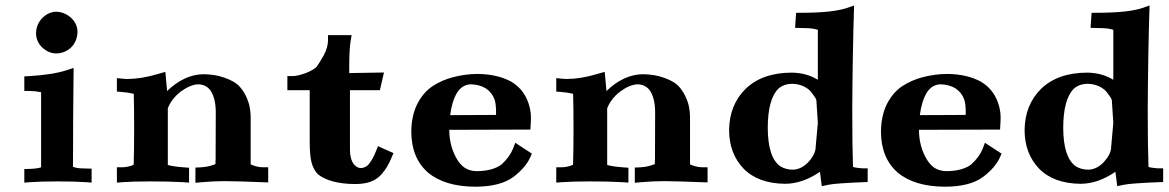

<svg xmlns="http://www.w3.org/2000/svg" viewBox="-20 -669 4291 705"><path d="M134.9 -602.5C120.4 -587.1 112.8 -568.6 112.3 -546.9C112.6 -525.9 120.7 -508 136.4 -493.2C151.6 -480 168 -473.2 185.5 -472.7C207.4 -472.9 226.2 -480.5 241.8 -495.5C256.5 -510.6 264.1 -529.7 264.6 -552.7C264.3 -572.5 255.9 -590 239.4 -605.1C223.5 -618.5 205.6 -625.5 185.5 -626C167.4 -625.6 150.6 -617.8 134.9 -602.5ZM88.9 -335C102.7 -334.9 116.7 -333.4 130.9 -330.5V-54.7C122.8 -51.5 108.6 -49.6 88.2 -48.8L69.3 -48.3V1.6L90.4 -0.1C115.2 -1.9 148.9 -2.9 191.4 -2.9C234 -2.9 268.7 -2 295.4 -0.1L316.4 1.5V-49.7C287.3 -50.1 269.3 -51 262.5 -52.4C255.9 -53.7 251.1 -55 248 -56.1C248.1 -180.3 248.8 -301.5 250.3 -419.6L224.4 -411.1C190.3 -400.1 144.7 -392.9 87.8 -389.6L69.3 -388.6V-335Z M945.3 -54.7C936 -54.8 927 -56.2 918.4 -58.9C909.8 -61.5 903.8 -63.7 900.4 -65.3V-239.8C900.3 -252.2 899.1 -264.6 896.6 -277.2C894.1 -289.7 889.4 -303.1 882.5 -317.3C875.6 -331.6 866.6 -344.4 855.3 -355.9C843 -367.1 825.4 -376.5 802.5 -384.3C780.4 -392.2 755.1 -396.2 726.6 -396.5H726.3C679.5 -395.6 635.3 -375 593.6 -334.7L587.2 -405.1L560.4 -397.5C519.7 -385.3 482 -379.1 447.3 -378.9C441.2 -378.9 428.5 -380 409.2 -382.2V-332.8L426.9 -331.3C444.4 -329.9 459.2 -327.6 471.1 -324.5C472.1 -291.2 472.6 -248.3 472.6 -195.8C472.6 -143.3 472 -99.4 470.8 -64.1C468.6 -62.9 465.8 -61.8 462.4 -60.6C451 -56.9 439.8 -54.9 428.7 -54.7H409.2V1.6L430.2 -0.1C455 -1.9 488.8 -2.9 531.6 -2.9C580.1 -2.9 619.7 -2 650.3 -0.1L674.2 1.5V-53.1L653.8 -54.6C628.1 -56.6 608.9 -59.5 596.2 -63.3V-271.3C605.5 -295.3 621.8 -316 645 -333.7C667.9 -350.1 688.7 -358.7 707.6 -359.4C727.2 -359.1 742.4 -351.3 753.5 -336C765.7 -316.9 772 -291.2 772.3 -258.8C772.3 -170 772.1 -110.4 771.7 -80.1H771.2V-66.4C768.2 -65.1 762 -63 752.6 -60.1C743.3 -57.3 732 -55.5 718.8 -54.7L697.6 -53.7V2.1L722.2 -0.1C750.2 -2.6 777.9 -3.8 805.3 -3.9C832.6 -3.9 885.8 -2.3 964.8 0.8V-54.7Z M1389.9 -402.8 1262.3 -400.7V-424.8C1262.4 -466.3 1264.1 -497.4 1267.4 -518.1L1271.1 -540H1184.4V-520.5C1184.2 -503.2 1179.1 -485.4 1169.2 -466.9C1159.2 -448.8 1150.4 -434.6 1142.9 -424.2C1136.2 -416.6 1123.5 -409.1 1104.7 -401.5C1085.1 -393.9 1068.4 -390 1054.7 -389.6H1035.2V-337.9H1117.2V-148.4C1117.2 -116.7 1119.3 -91.9 1123.5 -74.1C1128.2 -55.5 1136.2 -40.4 1147.6 -28.8C1177.6 -5.5 1222.8 6.4 1283.5 6.8C1306.8 6.7 1326 3.8 1341.1 -1.8C1356.4 -7.5 1369.6 -16.5 1380.8 -28.9C1389.5 -39.2 1396.5 -48.7 1401.7 -57.4C1407 -66.1 1414.7 -82.6 1424.9 -106.8L1367.9 -132.3L1360.5 -113.7C1351.6 -91.7 1342.2 -75.1 1332.2 -63.9C1324.9 -56.4 1315.7 -52.4 1304.6 -51.8C1295.8 -52 1287.5 -56.5 1279.9 -65.1C1270.3 -77.7 1265.3 -95.2 1265 -117.4V-337.9H1374.9Z M1632.9 -246.2C1637.2 -280.2 1645.8 -307.8 1658.6 -329.2C1670.9 -348.2 1687 -358.2 1707.2 -359.4C1729.6 -359.2 1748.9 -354 1764.8 -343.9C1779.9 -333.4 1790.4 -319.7 1796.2 -302.9C1799.6 -292.1 1801.4 -277.5 1801.5 -258.8C1801.5 -255.3 1801.4 -251.3 1801.3 -247ZM1927.5 -193.2C1928.9 -212.9 1929.6 -228.2 1929.6 -239C1929.6 -249.7 1928.2 -261.2 1925.3 -273.6C1914.9 -316.6 1892.3 -348.4 1857.5 -368.9C1823.5 -387.6 1782.2 -397.1 1733.8 -397.5C1703.3 -397.4 1673.4 -393.4 1643.9 -385.7C1616.5 -378.6 1591.3 -367.6 1568.2 -352.6C1544.6 -336.7 1525.5 -314.1 1510.9 -284.7C1497.4 -256.2 1490.5 -223.1 1490.2 -185.5C1490.5 -120.9 1510.9 -70.9 1551.6 -35.4C1592.3 -1.2 1650.2 16.2 1725.3 16.6C1786.3 16.4 1832.8 4.5 1865 -19.2C1895 -42 1915.8 -66.3 1927.4 -92L1933 -104.9L1872 -144.7L1863.4 -122.3C1855.8 -103.1 1842.1 -84.2 1822.1 -65.6C1801 -49.3 1770.3 -40.9 1730.1 -40.5C1714.4 -40.7 1700.2 -44.6 1687.6 -52.1C1677.4 -58.9 1668 -68.8 1659.6 -81.8C1640 -113.8 1630.1 -150 1629.7 -190.4V-192.3Z M2558.6 -54.7C2549.2 -54.8 2540.3 -56.2 2531.7 -58.9C2523.1 -61.5 2517.1 -63.7 2513.7 -65.3V-239.8C2513.6 -252.2 2512.3 -264.6 2509.8 -277.2C2507.3 -289.7 2502.7 -303.1 2495.8 -317.3C2488.9 -331.6 2479.8 -344.4 2468.6 -355.9C2456.2 -367.1 2438.7 -376.5 2415.8 -384.3C2393.7 -392.2 2368.3 -396.2 2339.9 -396.5H2339.5C2292.8 -395.6 2248.6 -375 2206.9 -334.7L2200.4 -405.1L2173.6 -397.5C2133 -385.3 2095.3 -379.1 2060.5 -378.9C2054.4 -378.9 2041.7 -380 2022.5 -382.2V-332.8L2040.2 -331.3C2057.7 -329.9 2072.4 -327.6 2084.4 -324.5C2085.4 -291.2 2085.9 -248.3 2085.9 -195.8C2085.9 -143.3 2085.3 -99.4 2084.1 -64.1C2081.9 -62.9 2079.1 -61.8 2075.7 -60.6C2064.3 -56.9 2053 -54.9 2042 -54.7H2022.5V1.6L2043.5 -0.1C2068.3 -1.9 2102.1 -2.9 2144.9 -2.9C2193.4 -2.9 2233 -2 2263.5 -0.1L2287.5 1.5V-53.1L2267.1 -54.6C2241.4 -56.6 2222.2 -59.5 2209.5 -63.3V-271.3C2218.8 -295.3 2235.1 -316 2258.3 -333.7C2281.1 -350.1 2302 -358.7 2320.9 -359.4C2340.4 -359.1 2355.7 -351.3 2366.8 -336C2379 -316.9 2385.3 -291.2 2385.6 -258.8C2385.5 -170 2385.4 -110.4 2385 -80.1H2384.4V-66.4C2381.4 -65.1 2375.3 -63 2365.9 -60.1C2356.5 -57.3 2345.2 -55.5 2332 -54.7L2310.9 -53.7V2.1L2335.5 -0.1C2363.5 -2.6 2391.2 -3.8 2418.6 -3.9C2445.9 -3.9 2499.1 -2.3 2578.1 0.8V-54.7Z M2717.1 -342.2C2677.6 -302.6 2657.7 -252.3 2657.2 -191.1C2657.4 -133.6 2675.2 -86.4 2710.5 -49.6C2746.5 -13.1 2797.4 5.3 2863.1 5.9C2905.8 5.6 2948.3 -9.1 2990.7 -38.2L2997.4 14.6L3022.9 9.2C3040.1 5.6 3087.8 2.3 3166 -0.7V-50.8H3146.5C3128.9 -52.2 3117.5 -54 3112.1 -56.2C3110.3 -104.6 3109.4 -174.1 3109.4 -264.4C3110 -400.1 3112.3 -528.2 3116.1 -648.8L3089.3 -639.6C3054.8 -628 2999.9 -622.2 2924.8 -622.1H2903.2L2899.4 -566.7C2935.1 -566.3 2957.1 -565.3 2965.4 -563.7C2973.4 -562.2 2979.3 -560.8 2983 -559.5V-376.1C2954.9 -393.2 2922.9 -401.9 2887.1 -402.3C2814.7 -402.1 2758 -382 2717.1 -342.2ZM2947.5 -73.2C2930.7 -55.8 2912.1 -46.7 2891.6 -45.9C2873.8 -46.1 2858.4 -50.2 2845.4 -58.2C2814.9 -79.4 2799.4 -126.4 2799.1 -199.2C2799.2 -269.2 2812.1 -317.1 2837.6 -342.9C2850.3 -354.6 2867.2 -360.8 2888.2 -361.3C2902.8 -361.2 2916.7 -358.2 2929.8 -352.5C2941.6 -346.8 2950.7 -340.2 2957.2 -332.9C2963.6 -324.6 2969.1 -317 2973.7 -310.1L2977.6 -301.5L2983 -218L2975 -128.7V-127.9C2974.7 -111.3 2965.6 -93 2947.5 -73.2Z M3357.5 -246.2C3361.9 -280.2 3370.4 -307.8 3383.3 -329.2C3395.5 -348.2 3411.6 -358.2 3431.8 -359.4C3454.2 -359.2 3473.5 -354 3489.4 -343.9C3504.5 -333.4 3515 -319.7 3520.8 -302.9C3524.2 -292.1 3526 -277.5 3526.1 -258.8C3526.1 -255.3 3526 -251.3 3525.9 -247ZM3652.1 -193.2C3653.5 -212.9 3654.2 -228.2 3654.2 -239C3654.2 -249.7 3652.8 -261.2 3650 -273.6C3639.5 -316.6 3616.9 -348.4 3582.1 -368.9C3548.1 -387.6 3506.8 -397.1 3458.4 -397.5C3428 -397.4 3398 -393.4 3368.5 -385.7C3341.1 -378.6 3315.9 -367.6 3292.8 -352.6C3269.2 -336.7 3250.1 -314.1 3235.5 -284.7C3222 -256.2 3215.1 -223.1 3214.8 -185.5C3215.1 -120.9 3235.5 -70.9 3276.2 -35.4C3316.9 -1.2 3374.8 16.2 3449.9 16.6C3510.9 16.4 3557.4 4.5 3589.6 -19.2C3619.6 -42 3640.4 -66.3 3652 -92L3657.6 -104.9L3596.6 -144.7L3588 -122.3C3580.5 -103.1 3566.7 -84.2 3546.7 -65.6C3525.6 -49.3 3494.9 -40.9 3454.7 -40.5C3439 -40.7 3424.8 -44.6 3412.2 -52.1C3402 -58.9 3392.6 -68.8 3384.2 -81.8C3364.6 -113.8 3354.7 -150 3354.3 -190.4V-192.3Z M3802 -342.2C3762.6 -302.6 3742.7 -252.3 3742.2 -191.1C3742.4 -133.6 3760.2 -86.4 3795.5 -49.6C3831.5 -13.1 3882.4 5.3 3948 5.9C3990.7 5.6 4033.3 -9.1 4075.6 -38.2L4082.4 14.6L4107.8 9.2C4125 5.6 4172.8 2.3 4251 -0.7V-50.8H4231.4C4213.9 -52.2 4202.4 -54 4197.1 -56.2C4195.3 -104.6 4194.4 -174.1 4194.3 -264.4C4195 -400.1 4197.2 -528.2 4201 -648.8L4174.3 -639.6C4139.7 -628 4084.9 -622.2 4009.7 -622.1H3988.2L3984.4 -566.7C4020 -566.3 4042.1 -565.3 4050.4 -563.7C4058.4 -562.2 4064.3 -560.8 4068 -559.5V-376.1C4039.9 -393.2 4007.9 -401.9 3972 -402.3C3899.7 -402.1 3843 -382 3802 -342.2ZM4032.5 -73.2C4015.7 -55.8 3997.1 -46.7 3976.6 -45.9C3958.7 -46.1 3943.4 -50.2 3930.4 -58.2C3899.8 -79.4 3884.4 -126.4 3884 -199.2C3884.2 -269.2 3897 -317.1 3922.6 -342.9C3935.3 -354.6 3952.1 -360.8 3973.2 -361.3C3987.8 -361.2 4001.7 -358.2 4014.8 -352.5C4026.6 -346.8 4035.7 -340.2 4042.1 -332.9C4048.5 -324.6 4054.1 -317 4058.6 -310.1L4062.5 -301.5L4067.9 -218L4060 -128.7V-127.9C4059.7 -111.3 4050.5 -93 4032.5 -73.2Z"/></svg>

Font: Bentham
Style: Bold
Weight: 700
Version: Version 002.001